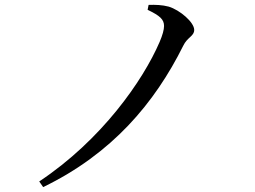

<svg xmlns="http://www.w3.org/2000/svg" viewBox="-20 -736 1040 783"><path d="M582 -696C632 -672 649 -657 649 -630C649 -615 643 -593 631 -565C563 -407 394 -165 140 4L156 27C437 -109 611 -316 727 -549C744 -585 772 -588 772 -614C772 -645 714 -695 668 -709C642 -716 613 -717 586 -716Z"/></svg>

Font: Noto Serif CJK SC Medium
Style: Regular
Weight: 500
Designer: Ryoko NISHIZUKA 西塚涼子 (kana & ideographs); Frank Grießhammer (Latin, Greek & Cyrillic); Wenlong ZHANG 张文龙 (bopomofo); San
Foundry: Adobe
Version: Version 2.001;hotconv 1.1.0;makeotfexe 2.6.0